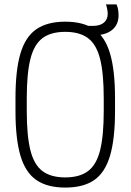

<svg xmlns="http://www.w3.org/2000/svg" viewBox="-20 -838 590 868"><path d="M399 -678Q389 -678 378 -678.5Q367 -679 356 -681L362 -721H401Q432 -721 449.5 -735.5Q467 -750 467 -776Q467 -784 464.5 -797.5Q462 -811 459 -818H507Q512 -806 514 -794Q516 -782 516 -769Q516 -726 486 -702Q456 -678 399 -678ZM275 10Q194 10 144.5 -24Q95 -58 72.5 -134Q50 -210 50 -335V-395Q50 -521 72.5 -596.5Q95 -672 144.5 -706Q194 -740 275 -740Q357 -740 406 -706Q455 -672 477.5 -596Q500 -520 500 -395V-335Q500 -210 477.5 -134Q455 -58 406 -24Q357 10 275 10ZM275 -36Q340 -36 378 -64.5Q416 -93 432.5 -158.5Q449 -224 449 -337V-393Q449 -506 432.5 -571.5Q416 -637 378 -665.5Q340 -694 275 -694Q210 -694 172 -665.5Q134 -637 117.5 -571.5Q101 -506 101 -393V-337Q101 -224 117.5 -158.5Q134 -93 172 -64.5Q210 -36 275 -36Z"/></svg>

Font: M PLUS Code Latin SemiExpanded Light
Style: Regular
Weight: 300
Width: 6
Designer: Coji Morishita
Foundry: UNDERFOREST DESIGN
Version: Version 1.002; ttfautohint (v1.8.3)